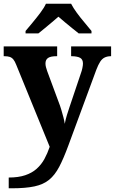

<svg xmlns="http://www.w3.org/2000/svg" viewBox="-20 -786 619 1035"><path d="M27 171Q79.1 171 115.8 158.6Q152.6 146.2 177.7 123.7Q202.8 101.3 219.4 71.1Q235.9 40.9 247.9 5.3L68.1 -435.2Q60.3 -455.6 51.9 -465.7Q43.5 -475.7 32.3 -479.3Q21.2 -483 4.1 -483H-0.1V-536H288.1V-483H283.9Q252.8 -483 238.9 -473.5Q225.1 -464 225.1 -443.7Q225.1 -434.5 227.7 -424.4Q230.2 -414.2 234.2 -403.2L295.6 -237.4Q303.9 -216.7 310.5 -194.4Q317.1 -172.1 322.2 -152.4Q327.3 -132.6 329.1 -118.5Q333.8 -143.4 340.7 -165.7Q347.5 -188 354.1 -207L417 -393.9Q420.8 -403.6 424 -418.8Q427.2 -434.1 427.2 -443.3Q427.2 -465.2 412.7 -473.8Q398.2 -482.4 367.5 -483H363.4V-536H578.9V-483H575.3Q556.9 -482.4 543.3 -475.5Q529.8 -468.7 519.7 -452.8Q509.6 -437 499.3 -410.2L347.9 -0.1Q322.5 68.9 299.1 113.4Q275.7 158 244.7 183.2Q213.8 208.4 166 218.7Q118.2 229 44.1 229H27ZM117.8 -619Q133.8 -638 155.4 -664Q177.1 -690 197.4 -717Q217.7 -744 227.7 -766H363.3Q374.3 -744 394.1 -717Q413.9 -690 436.1 -664Q458.2 -638 473.2 -619V-606H404Q390.2 -617 370.1 -633.2Q350.1 -649.3 330 -666.1Q310 -682.9 295 -696Q280 -682.9 260 -666.1Q239.9 -649.3 220.6 -633.2Q201.4 -617 187 -606H117.8Z"/></svg>

Font: Noto Serif Khmer
Style: Regular
Weight: 400
Designer: Danh Hong and the Monotype Design Team
Foundry: Monotype Imaging Inc.
Version: Version 2.003